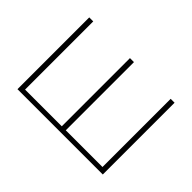

<svg xmlns="http://www.w3.org/2000/svg" viewBox="-116 -1012 1324 1324"><g transform="rotate(45 546.5 -350.0)"><path d="M169 -700H130V0H962V-700H924V-35H566V-700H527V-35H169Z"/></g></svg>

Font: Montserrat-Alt1 ExtLt
Style: Regular
Weight: 200
Designer: Differentunic
Foundry: Differentunic
Version: Version 7.222